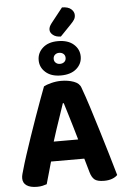

<svg xmlns="http://www.w3.org/2000/svg" viewBox="-67 -1104 753 1161"><g transform="rotate(-5 309.5 -523.0)"><path d="M314.7 -479.6H309.2Q298.8 -448.3 285.5 -409.3Q272.2 -370.3 257.9 -327.8Q243.6 -285.3 230.7 -242.9L212.8 -153.4Q206.8 -133.9 201.2 -113Q195.6 -92.1 189.8 -72.1Q184 -52.1 178.8 -33.8Q173.6 -15.5 169.4 -0.3Q157.8 3.5 143.8 6.9Q129.9 10.3 110.5 10.3Q68.7 10.3 46.7 -5.1Q24.7 -20.4 24.7 -48.5Q24.7 -61.3 28.4 -74.2Q32.2 -87.2 37 -104.2Q45.9 -136.7 62.3 -186.9Q78.6 -237 98.5 -295.4Q118.4 -353.8 138.7 -411Q159 -468.2 176.5 -515.9Q193.9 -563.6 204.6 -591.1Q219.4 -599.7 249.8 -607.5Q280.3 -615.3 310.2 -615.3Q353 -615.3 387.1 -602.8Q421.2 -590.4 430 -562.7Q449.4 -510 471.6 -440.3Q493.8 -370.6 516.8 -294.9Q539.9 -219.2 561.2 -147.6Q582.5 -76 598.7 -18.8Q587.9 -6.8 566.9 1.4Q545.9 9.5 517.5 9.5Q475.7 9.5 458.8 -5.1Q442 -19.6 433.5 -50.3L401.3 -162.4L384.2 -247.4Q371.8 -291.6 359 -333.9Q346.2 -376.1 335 -413.5Q323.7 -451 314.7 -479.6ZM146.4 -134.6 205.1 -253.3H439.3L459.1 -134.6ZM186.2 -751.6Q186.2 -795.9 220 -826.1Q253.8 -856.3 312 -856.3Q373.1 -856.3 407.3 -826.1Q441.5 -795.9 441.5 -751.6Q441.5 -707.8 407.3 -677.9Q373.1 -647.9 312 -647.9Q253.8 -647.9 220 -677.9Q186.2 -707.8 186.2 -751.6ZM277.4 -751.3Q277.4 -736.4 287.7 -727.3Q298 -718.2 312.7 -718.2Q328.9 -718.2 339.4 -727.2Q349.8 -736.1 349.8 -751.6Q349.8 -767 339.4 -776.1Q328.9 -785.2 312.7 -785.2Q298 -785.2 287.7 -776.1Q277.4 -767 277.4 -751.3ZM284.1 -968.3 354.5 -1057.3Q391.8 -1057 409.7 -1041Q427.7 -1024.9 427.7 -1004.8Q427.7 -988.7 419.7 -976.4Q411.6 -964.1 395.6 -947.8L332.6 -882.6Q303 -882.6 285.2 -897Q267.5 -911.3 267.5 -929.1Q267.5 -938.6 271.3 -947.6Q275 -956.5 284.1 -968.3Z"/></g></svg>

Font: Baloo Bhaijaan 2
Style: Regular
Weight: 400
Designer: Sanskriti Dholi, Noopur Datye and Ek Type
Foundry: Ek Type
Version: Version 1.701